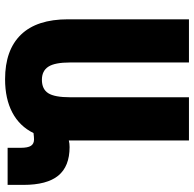

<svg xmlns="http://www.w3.org/2000/svg" viewBox="-24 -730 764 756"><g transform="rotate(90 358.0 -352.0)"><path d="M708 -62V0H562V-51Q562 -80 554 -92Q546 -104 529 -104Q520 -104 504 -102Q477 -47 423 -18.5Q369 10 292 10Q177 10 116.5 -52.5Q56 -115 56 -238V-714H226V-246Q226 -186 242.5 -160.5Q259 -135 294 -135Q331 -135 347 -160Q363 -185 363 -247V-714H533V-242V-241Q545 -244 559 -244Q635 -244 671.5 -199.5Q708 -155 708 -62Z"/></g></svg>

Font: Noto Sans Armenian Black Cond
Style: Regular
Weight: 900
Width: 3
Designer: Monotype Design team
Foundry: Monotype Imaging Inc.
Version: Version 1.000